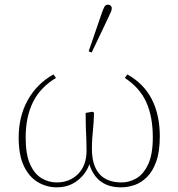

<svg xmlns="http://www.w3.org/2000/svg" viewBox="-20 -790 765 823"><path d="M223 13Q181 13 143.5 -8.5Q106 -30 83 -77Q60 -124 60 -200Q60 -291 99 -361Q138 -431 209 -471L220 -456Q153 -416 121.5 -352.5Q90 -289 90 -200Q90 -129 108.5 -87Q127 -45 157.5 -26.5Q188 -8 223 -8Q279 -8 315 -44.5Q351 -81 351 -145Q351 -174 350 -196Q349 -218 348 -243Q347 -268 347 -306L377 -311L383 -307Q382 -268 379.5 -243Q377 -218 375.5 -198Q374 -178 374 -152Q374 -82 405.5 -45Q437 -8 502 -8Q534 -8 564.5 -25.5Q595 -43 615 -85.5Q635 -128 635 -201Q635 -290 607 -352Q579 -414 515 -456L526 -471Q597 -431 631 -364Q665 -297 665 -206Q665 -141 650 -98.5Q635 -56 610.5 -31.5Q586 -7 557 3Q528 13 499 13Q394 13 363 -86Q349 -45 312 -16Q275 13 223 13ZM360 -570 415 -730Q422 -750 427 -760Q432 -770 443 -770Q449 -770 454 -766Q459 -762 459 -754Q459 -747 455.5 -739.5Q452 -732 443 -712L373 -565Z"/></svg>

Font: Source Serif 4 ExtraLight
Style: Regular
Weight: 200
Designer: Frank Grießhammer
Foundry: Adobe
Version: Version 4.005;hotconv 1.1.0;makeotfexe 2.6.0